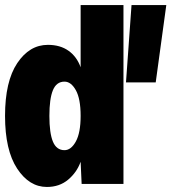

<svg xmlns="http://www.w3.org/2000/svg" viewBox="-20 -730 680 762"><path d="M166 12Q96 12 48 -61Q0 -134 0 -270Q0 -407 48.5 -479.5Q97 -552 170 -552Q219 -552 252 -528.5Q285 -505 300 -463V-710H470V0H304L300 -88Q285 -46 250.5 -17Q216 12 166 12ZM480 -403 502 -710H640L598 -403ZM236 -134Q262 -134 281 -168.5Q300 -203 300 -270Q300 -338 281 -372Q262 -406 236 -406Q204 -406 190 -372Q176 -338 176 -270Q176 -202 190 -168Q204 -134 236 -134Z"/></svg>

Font: Geist Mono UltraBlack
Style: Regular
Weight: 900
Monospace: yes
Designer: Basement.studio, Andrés Briganti, Mateo Zaragoza
Foundry: Basement.studio, Vercel, Andrés Briganti, Guido Ferreyra, Mateo Zaragoza
Version: Version 1.400; ttfautohint (v1.8.4.7-5d5b)